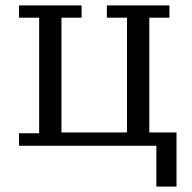

<svg xmlns="http://www.w3.org/2000/svg" viewBox="-20 -536 705 706"><path d="M555 0H50V-46H124V-471H50V-516H280V-471H206V-49H447V-471H373V-516H603V-471H529V-49H629V150H555Z"/></svg>

Font: IBM Plex Serif
Style: Regular
Weight: 400
Designer: Mike Abbink, Paul van der Laan, Pieter van Rosmalen
Foundry: Bold Monday
Version: Version 2.6